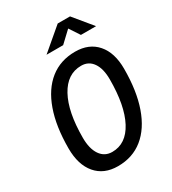

<svg xmlns="http://www.w3.org/2000/svg" viewBox="-215 -1011 1016 1134"><g transform="rotate(-30 293.0 -444.0)"><path d="M250.5 9.8Q155.3 9.8 102.1 -53Q48.8 -115.7 48.8 -227.5Q48.8 -377 86.7 -483.4Q124.5 -589.8 195.8 -646.5Q267.1 -703.1 367.2 -703.1Q461.9 -703.1 515.1 -641.8Q568.4 -580.6 568.4 -471.2Q568.4 -320.3 530.5 -212.6Q492.7 -105 421.6 -47.6Q350.6 9.8 250.5 9.8ZM263.2 -80.1Q357.9 -80.1 410.9 -180.2Q463.9 -280.3 463.9 -459Q463.9 -531.7 435.8 -572.5Q407.7 -613.3 356.9 -613.3Q261.2 -613.3 207.3 -514.6Q153.3 -416 153.3 -239.7Q153.3 -164.6 182.4 -122.3Q211.4 -80.1 263.2 -80.1ZM212.9 -771.5 362.3 -898.4H446.3L550.8 -771.5H447.3L400.9 -841.8L326.2 -771.5Z"/></g></svg>

Font: Cascadia Mono
Style: Italic
Weight: 400
Italic angle: -10°
Monospace: yes
Designer: Aaron Bell
Foundry: Saja Typeworks
Version: Version 2404.023; ttfautohint (v1.8.4)